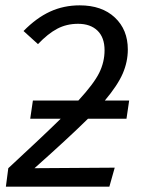

<svg xmlns="http://www.w3.org/2000/svg" viewBox="-20 -698 526 718"><path d="M109 -69 409 -71 389 0H2L11 -69Q144 -192 207 -254H93L103 -322H273Q331 -385 351 -425.5Q371 -466 371 -510Q371 -558 344.5 -583.5Q318 -609 272 -609Q229 -609 194 -590.5Q159 -572 122 -533L68 -582Q116 -631 167 -654.5Q218 -678 278 -678Q361 -678 409.5 -632.5Q458 -587 458 -513Q458 -467 439 -423Q420 -379 372 -322H463L453 -254H309Q236 -182 109 -69Z"/></svg>

Font: Fira Sans Book
Style: Italic
Weight: 350
Italic angle: -8°
Designer: bBox Type GmbH & Carrois Corporate GbR & Edenspiekermann AG
Foundry: bBox Type GmbH & Carrois Corporate GbR & Edenspiekermann AG
Version: Version 4.301